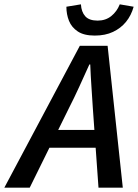

<svg xmlns="http://www.w3.org/2000/svg" viewBox="-76 -865 636 885"><path d="M-56 0 292 -654H420L490 0H378L352 -365Q349 -415 345.5 -465Q342 -515 340 -568H336Q312 -515 289.5 -465.5Q267 -416 241 -365L61 0ZM108 -184 128 -266H421L402 -184ZM361 -701Q311 -701 282.5 -720Q254 -739 242 -769Q230 -799 230 -834L297 -845Q299 -810 317 -790Q335 -770 374 -770Q411 -770 437 -791Q463 -812 476 -845L540 -834Q529 -794 505 -764.5Q481 -735 445 -718Q409 -701 361 -701Z"/></svg>

Font: Source Sans 3 ExtraLight SemiBold
Style: Italic
Weight: 600
Italic angle: -11°
Version: Version 3.052;hotconv 1.1.0;makeotfexe 2.6.0